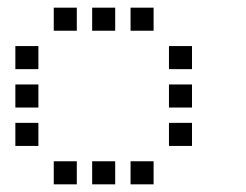

<svg xmlns="http://www.w3.org/2000/svg" viewBox="-20 -500 640 500"><path d="M121 -480Q120 -480 120 -480Q120 -480 120 -479V-421Q120 -420 120 -420Q120 -420 121 -420H179Q180 -420 180 -420Q180 -420 180 -421V-479Q180 -480 180 -480Q180 -480 179 -480ZM221 -480Q220 -480 220 -480Q220 -480 220 -479V-421Q220 -420 220 -420Q220 -420 221 -420H279Q280 -420 280 -420Q280 -420 280 -421V-479Q280 -480 280 -480Q280 -480 279 -480ZM321 -480Q320 -480 320 -480Q320 -480 320 -479V-421Q320 -420 320 -420Q320 -420 321 -420H379Q380 -420 380 -420Q380 -420 380 -421V-479Q380 -480 380 -480Q380 -480 379 -480ZM21 -380Q20 -380 20 -380Q20 -380 20 -379V-321Q20 -320 20 -320Q20 -320 21 -320H79Q80 -320 80 -320Q80 -320 80 -321V-379Q80 -380 80 -380Q80 -380 79 -380ZM421 -380Q420 -380 420 -380Q420 -380 420 -379V-321Q420 -320 420 -320Q420 -320 421 -320H479Q480 -320 480 -320Q480 -320 480 -321V-379Q480 -380 480 -380Q480 -380 479 -380ZM21 -280Q20 -280 20 -280Q20 -280 20 -279V-221Q20 -220 20 -220Q20 -220 21 -220H79Q80 -220 80 -220Q80 -220 80 -221V-279Q80 -280 80 -280Q80 -280 79 -280ZM421 -280Q420 -280 420 -280Q420 -280 420 -279V-221Q420 -220 420 -220Q420 -220 421 -220H479Q480 -220 480 -220Q480 -220 480 -221V-279Q480 -280 480 -280Q480 -280 479 -280ZM21 -180Q20 -180 20 -180Q20 -180 20 -179V-121Q20 -120 20 -120Q20 -120 21 -120H79Q80 -120 80 -120Q80 -120 80 -121V-179Q80 -180 80 -180Q80 -180 79 -180ZM421 -180Q420 -180 420 -180Q420 -180 420 -179V-121Q420 -120 420 -120Q420 -120 421 -120H479Q480 -120 480 -120Q480 -120 480 -121V-179Q480 -180 480 -180Q480 -180 479 -180ZM121 -80Q120 -80 120 -80Q120 -80 120 -79V-21Q120 -20 120 -20Q120 -20 121 -20H179Q180 -20 180 -20Q180 -20 180 -21V-79Q180 -80 180 -80Q180 -80 179 -80ZM221 -80Q220 -80 220 -80Q220 -80 220 -79V-21Q220 -20 220 -20Q220 -20 221 -20H279Q280 -20 280 -20Q280 -20 280 -21V-79Q280 -80 280 -80Q280 -80 279 -80ZM321 -80Q320 -80 320 -80Q320 -80 320 -79V-21Q320 -20 320 -20Q320 -20 321 -20H379Q380 -20 380 -20Q380 -20 380 -21V-79Q380 -80 380 -80Q380 -80 379 -80Z"/></svg>

Font: Doto Black Medium
Style: Regular
Weight: 500
Monospace: yes
Version: Version 1.000